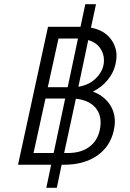

<svg xmlns="http://www.w3.org/2000/svg" viewBox="-20 -786 622 916"><path d="M209 -658H364L387 -766H438L414 -654Q473 -643 504.5 -605Q536 -567 536 -518Q536 -502 531 -480Q523 -441 494.5 -405.5Q466 -370 423 -349Q472 -331 500 -293Q528 -255 528 -205Q528 -187 523 -164Q506 -87 443.5 -43.5Q381 0 284 0H274L251 110H201L224 0H66ZM456 -166Q460 -182 460 -201Q460 -249 429 -279Q398 -309 342 -315L286 -56H304Q366 -56 405.5 -85Q445 -114 456 -166ZM236 -56 291 -316H197L140 -56ZM303 -370 352 -602H349H259L208 -370ZM476 -498Q476 -531 457 -557.5Q438 -584 401 -595L354 -372Q409 -381 442.5 -417.5Q476 -454 476 -498Z"/></svg>

Font: LXGW Bright GB
Style: Italic
Weight: 400
Italic angle: -12°
Designer: Christian Thalmann (Catharsis Fonts)
Foundry: LXGW / Christian Thalmann (Catharsis Fonts) / Fontworks Inc.
Version: Version 5.510